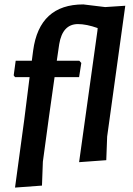

<svg xmlns="http://www.w3.org/2000/svg" viewBox="-20 -730 602 869"><path d="M339 -455 348 -445 338 -381H227L202 -204L174 2L170 110L48 119L90 -190L114 -381H48L42 -389L51 -455H124L130 -501Q158 -710 357 -710L456 -698L547 -704L465 -112L461 -5L338 4L421 -591L422 -603Q371 -621 333 -621Q263 -621 248 -530L237 -455Z"/></svg>

Font: Alegreya Sans
Style: Bold Italic
Weight: 700
Italic angle: -7°
Designer: Juan Pablo del Peral
Foundry: Huerta Tipografica
Version: Version 2.007